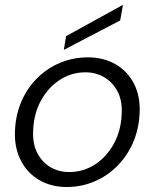

<svg xmlns="http://www.w3.org/2000/svg" viewBox="-20 -738 620 770"><path d="M247 12Q185 12 136.5 -16.5Q88 -45 62.5 -96.5Q37 -148 40 -214Q43 -279 66.5 -332.5Q90 -386 130 -425.5Q170 -465 222 -486.5Q274 -508 332 -508Q396 -508 444 -480Q492 -452 517.5 -402Q543 -352 540 -285Q537 -220 513.5 -166Q490 -112 450 -72Q410 -32 358 -10Q306 12 247 12ZM257 -48Q313 -48 359.5 -77.5Q406 -107 435.5 -159.5Q465 -212 468 -280Q471 -335 451 -372Q431 -409 397.5 -428.5Q364 -448 323 -448Q267 -448 220.5 -418Q174 -388 145 -336Q116 -284 113 -216Q110 -162 129.5 -124.5Q149 -87 182.5 -67.5Q216 -48 257 -48ZM236 -538 245 -593 472 -718H473L462 -656Z"/></svg>

Font: DM Sans 28pt Light
Style: Italic
Weight: 300
Italic angle: -10°
Version: Version 4.004;gftools[0.9.30]